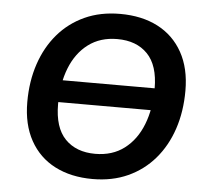

<svg xmlns="http://www.w3.org/2000/svg" viewBox="-52 -770 890 834"><g transform="rotate(5 393.0 -352.5)"><path d="M381 10Q287 10 217 -26Q147 -62 108.5 -131.5Q70 -201 70 -299Q70 -389 95.5 -465Q121 -541 169 -597Q217 -653 285 -684Q353 -715 439 -715Q534 -715 603.5 -679Q673 -643 711.5 -574Q750 -505 750 -407Q750 -316 724.5 -240Q699 -164 651 -108Q603 -52 535 -21Q467 10 381 10ZM383 -100Q458 -100 510 -139.5Q562 -179 589 -248Q616 -317 616 -405Q616 -506 568 -555.5Q520 -605 436 -605Q362 -605 310 -566Q258 -527 231 -458.5Q204 -390 204 -301Q204 -199 252 -149.5Q300 -100 383 -100ZM669 -310H139L154 -406H685Z"/></g></svg>

Font: Nunito Variable Extra Light
Style: Italic
Weight: 200
Italic angle: -9°
Designer: Vernon Adams
Foundry: Vernon Adams
Version: Version 3.602